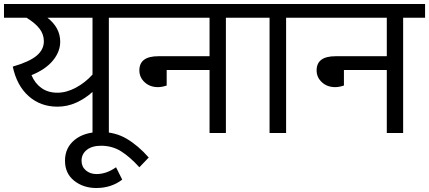

<svg xmlns="http://www.w3.org/2000/svg" viewBox="-40 -667 2152 963"><path d="M616 -578H506V0H424V-206Q388 -173 343 -152.5Q298 -132 248 -132Q163 -132 103.5 -185Q44 -238 24 -333Q107 -357 143.5 -387.5Q180 -418 180 -460Q180 -495 158 -523.5Q136 -552 93 -578H-20V-647H616ZM424 -578H198Q262 -528 262 -458Q262 -408 225.5 -363.5Q189 -319 118 -290Q135 -249 168 -225.5Q201 -202 248 -202Q293 -202 340 -227Q387 -252 424 -293Z M706 123 659 172Q612 120 567.5 92Q523 64 467 64Q421 64 395 85Q369 106 369 139Q369 169 390.5 187.5Q412 206 444 206Q494 206 542 172L573 234Q518 276 443 276Q378 276 332 239.5Q286 203 286 139Q286 74 334.5 34.5Q383 -5 465 -5Q538 -5 595.5 29Q653 63 706 123Z M1203 -578H1093V0H1011V-316H796V-238Q772 -230 752 -230Q712 -230 685.5 -254.5Q659 -279 659 -314Q659 -385 754 -385H1011V-578H596V-647H1203Z M1505 -578H1395V0H1312V-578H1183V-647H1505Z M2092 -578H1982V0H1900V-316H1685V-238Q1661 -230 1641 -230Q1601 -230 1574.5 -254.5Q1548 -279 1548 -314Q1548 -385 1643 -385H1900V-578H1485V-647H2092Z"/></svg>

Font: Martel Sans
Style: Regular
Weight: 400
Designer: Dan Reynolds and Mathieu Réguer
Foundry: Dan Reynolds and Mathieu Réguer
Version: Version 1.002; ttfautohint (v1.1) -l 5 -r 5 -G 72 -x 0 -D la